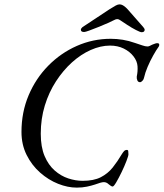

<svg xmlns="http://www.w3.org/2000/svg" viewBox="-20 -842 747 876"><path d="M330 14Q289 14 245 -3.5Q201 -21 163 -54.5Q125 -88 101.5 -135Q78 -182 78 -240Q78 -330 110.5 -407Q143 -484 200 -542Q257 -600 330.5 -632.5Q404 -665 485 -665Q513 -665 540.5 -660.5Q568 -656 596 -646Q615 -640 629 -635Q643 -630 653 -630Q658 -630 663 -632.5Q668 -635 674 -638Q680 -640 686 -642.5Q692 -645 697 -645Q706 -645 706.5 -639Q707 -633 704 -629Q693 -614 679 -589Q665 -564 653.5 -537Q642 -510 637 -487Q636 -480 630 -473.5Q624 -467 619 -467Q610 -467 606.5 -475.5Q603 -484 604 -493Q609 -516 607.5 -539.5Q606 -563 589 -585Q572 -607 544.5 -620.5Q517 -634 482 -634Q439 -634 394 -614Q349 -594 308.5 -557.5Q268 -521 235.5 -471Q203 -421 184.5 -360.5Q166 -300 166 -232Q166 -171 183.5 -130Q201 -89 229.5 -64Q258 -39 291.5 -28Q325 -17 357 -17Q408 -17 440 -33.5Q472 -50 494 -77.5Q516 -105 536 -139Q541 -147 546 -152.5Q551 -158 559 -158Q564 -158 565 -153Q566 -148 566 -138Q566 -131 557 -107.5Q548 -84 535 -57Q522 -30 510.5 -10.5Q499 9 494 9Q490 9 485 5.5Q480 2 475 -2Q471 -6 465.5 -8.5Q460 -11 454 -11Q447 -11 437 -8Q427 -5 413 0Q398 5 377 9.5Q356 14 330 14ZM364 -696Q349 -696 349 -706Q349 -712 356 -718L480 -800Q499 -812 508.5 -817Q518 -822 525 -822Q535 -822 545 -815Q555 -808 562 -800L634 -718Q637 -714 638.5 -711.5Q640 -709 640 -706Q640 -695 626 -695Q620 -695 600.5 -705Q581 -715 560.5 -728.5Q540 -742 528 -750Q516 -759 502 -751Q493 -746 472.5 -737Q452 -728 428.5 -718.5Q405 -709 387 -702.5Q369 -696 364 -696Z"/></svg>

Font: EB Garamond
Style: Italic
Weight: 400
Italic angle: -17.2°
Designer: Georg Duffner and Octavio Pardo
Foundry: Georg Duffner
Version: Version 1.001